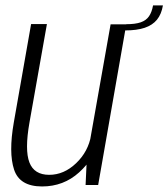

<svg xmlns="http://www.w3.org/2000/svg" viewBox="-20 -684 622 710"><path d="M296.5 0H343L447 -594H389L301 -97ZM153.5 -595H95L31 -231Q11.5 -119.5 32 -57Q52.5 5.5 135.5 5.5Q215 5.5 272.5 -46.5Q330 -98.5 341 -161L317 -184.5Q306.5 -123.5 261.5 -80.5Q216.5 -37.5 162 -37.5Q106.5 -37.5 88.8 -83.2Q71 -129 89 -231ZM446.5 -594.5 442.5 -571.5Q486 -571.5 515 -581.2Q544 -591 560.5 -611.2Q577 -631.5 582.5 -664H546Q541.5 -639 531 -623.8Q520.5 -608.5 500.5 -601.5Q480.5 -594.5 446.5 -594.5Z"/></svg>

Font: Anybody SemiCondensed Light
Style: Italic
Weight: 300
Width: 4
Italic angle: -10°
Version: Version 1.113;gftools[0.9.25]